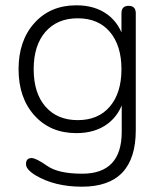

<svg xmlns="http://www.w3.org/2000/svg" viewBox="-20 -517 614 724"><path d="M289 187Q186 187 114 144Q78 122 78 102Q78 79 99 79Q116 79 158 108.5Q200 138 290 138Q439 138 439 -20V-133L449 -149Q432 -84 385 -49.5Q338 -15 268 -15Q170 -15 110 -81.5Q50 -148 50 -256Q50 -364 110 -430.5Q170 -497 268 -497Q338 -497 385 -462.5Q432 -428 449 -363L438 -380V-467Q438 -495 465 -495Q492 -495 492 -467V-26Q492 187 289 187ZM273 -64Q351 -64 394.5 -115.5Q438 -167 438 -256Q438 -345 394.5 -396.5Q351 -448 273 -448Q196 -448 151.5 -397Q107 -346 107 -256Q107 -166 151.5 -115Q196 -64 273 -64Z"/></svg>

Font: Nunito VF Beta Light
Style: Regular
Weight: 300
Designer: Vernon Adams
Foundry: newtypography
Version: Version 3.001